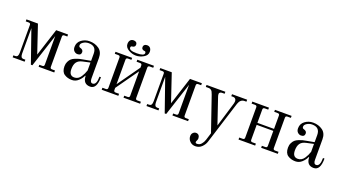

<svg xmlns="http://www.w3.org/2000/svg" viewBox="-64 -1289 3884 2168"><g transform="rotate(20 1878.0 -205.0)"><path d="M38 0V-24H58Q80 -24 88 -37.5Q96 -51 96 -78V-410Q96 -432 74 -432H38V-456H176L288 -124L395 -456H538V-432H502Q480 -432 480 -410V-46Q480 -24 502 -24H538V0H350V-24H386Q408 -24 408 -46V-390L278 8H260L124 -382V-78Q124 -51 132 -37.5Q140 -24 162 -24H182V0Z M706 -103Q706 -24 768 -24Q792 -24 811.5 -35.5Q831 -47 845.5 -69.5Q860 -92 867.5 -108.5Q875 -125 884 -150V-245L797 -226Q749 -216 727.5 -186.5Q706 -157 706 -103ZM622 -106Q622 -137 634 -161.5Q646 -186 661.5 -200Q677 -214 704 -225Q731 -236 747.5 -240Q764 -244 792 -249L884 -266V-351Q884 -444 791 -444Q757 -444 729 -426.5Q701 -409 701 -387Q701 -377 704 -372Q708 -364 719 -362Q756 -352 756 -323Q756 -284 712 -284Q690 -284 672 -301Q654 -318 654 -350Q654 -405 697 -436.5Q740 -468 794 -468Q860 -468 908 -433.5Q956 -399 956 -326V-80Q956 -30 987 -30Q1034 -30 1034 -130H1052Q1052 12 972 12Q887 12 884 -84L879 -86Q864 -51 830.5 -19.5Q797 12 752 12Q699 12 660.5 -14Q622 -40 622 -106Z M1108 0V-24H1150Q1172 -24 1172 -46V-410Q1172 -432 1150 -432H1108V-456H1308V-432H1266Q1244 -432 1244 -410V-116L1434 -384V-410Q1434 -432 1412 -432H1370V-456H1570V-432H1528Q1506 -432 1506 -410V-46Q1506 -24 1528 -24H1570V0H1370V-24H1412Q1434 -24 1434 -46V-340L1244 -72V-46Q1244 -24 1266 -24H1308V0ZM1338 -522Q1429 -522 1429 -557Q1429 -577 1409 -577Q1398 -577 1387 -585.5Q1376 -594 1376 -611Q1376 -628 1387.5 -638Q1399 -648 1419 -648Q1444 -648 1458 -631.5Q1472 -615 1472 -586Q1472 -545 1428 -519.5Q1384 -494 1338 -494Q1292 -494 1248 -519.5Q1204 -545 1204 -586Q1204 -615 1218 -631.5Q1232 -648 1257 -648Q1277 -648 1288.5 -638Q1300 -628 1300 -611Q1300 -594 1289 -585.5Q1278 -577 1267 -577Q1247 -577 1247 -557Q1247 -522 1338 -522Z M1646 0V-24H1666Q1688 -24 1696 -37.5Q1704 -51 1704 -78V-410Q1704 -432 1682 -432H1646V-456H1784L1896 -124L2003 -456H2146V-432H2110Q2088 -432 2088 -410V-46Q2088 -24 2110 -24H2146V0H1958V-24H1994Q2016 -24 2016 -46V-390L1886 8H1868L1732 -382V-78Q1732 -51 1740 -37.5Q1748 -24 1770 -24H1790V0Z M2318 238Q2279 238 2254 213Q2226 187 2226 150Q2226 122 2242 108Q2257 93 2276 93Q2299 93 2310.5 107.5Q2322 122 2322 144Q2322 156 2314 172Q2308 182 2308 191Q2308 206 2328 206Q2358 206 2378.5 182.5Q2399 159 2409 127L2436 40L2294 -373Q2286 -395 2280.5 -405.5Q2275 -416 2263.5 -424Q2252 -432 2235 -432H2202V-456H2428V-432H2396Q2384 -432 2374 -425.5Q2364 -419 2364 -408Q2364 -391 2370 -375L2474 -68L2557 -342Q2568 -373 2568 -393Q2568 -410 2558 -421Q2548 -432 2532 -432H2508V-456H2690V-432H2667Q2618 -432 2598 -373L2437 139Q2426 176 2395 207Q2364 238 2318 238Z M2752 0V-24H2794Q2816 -24 2816 -46V-410Q2816 -432 2794 -432H2752V-456H2952V-432H2910Q2888 -432 2888 -410V-250H3088V-410Q3088 -432 3066 -432H3024V-456H3224V-432H3182Q3160 -432 3160 -410V-46Q3160 -24 3182 -24H3224V0H3024V-24H3066Q3088 -24 3088 -46V-226H2888V-46Q2888 -24 2910 -24H2952V0Z M3392 -103Q3392 -24 3454 -24Q3478 -24 3497.5 -35.5Q3517 -47 3531.5 -69.5Q3546 -92 3553.5 -108.5Q3561 -125 3570 -150V-245L3483 -226Q3435 -216 3413.5 -186.5Q3392 -157 3392 -103ZM3308 -106Q3308 -137 3320 -161.5Q3332 -186 3347.5 -200Q3363 -214 3390 -225Q3417 -236 3433.5 -240Q3450 -244 3478 -249L3570 -266V-351Q3570 -444 3477 -444Q3443 -444 3415 -426.5Q3387 -409 3387 -387Q3387 -377 3390 -372Q3394 -364 3405 -362Q3442 -352 3442 -323Q3442 -284 3398 -284Q3376 -284 3358 -301Q3340 -318 3340 -350Q3340 -405 3383 -436.5Q3426 -468 3480 -468Q3546 -468 3594 -433.5Q3642 -399 3642 -326V-80Q3642 -30 3673 -30Q3720 -30 3720 -130H3738Q3738 12 3658 12Q3573 12 3570 -84L3565 -86Q3550 -51 3516.5 -19.5Q3483 12 3438 12Q3385 12 3346.5 -14Q3308 -40 3308 -106Z"/></g></svg>

Font: Old Standard TT
Style: Regular
Weight: 400
Designer: Alexey Kryukov <alexios@thessalonica.org.ru>
Version: Version 2.2